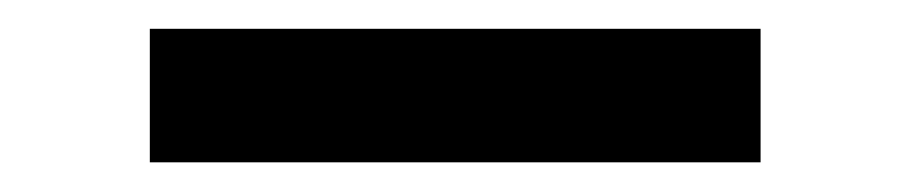

<svg xmlns="http://www.w3.org/2000/svg" viewBox="-20 -721 626 132"><path d="M83 -609.4V-701.2H502.9V-609.4Z"/></svg>

Font: Cascadia Code NF
Style: Regular
Weight: 400
Monospace: yes
Designer: Aaron Bell
Foundry: Saja Typeworks
Version: Version 2404.023; ttfautohint (v1.8.4)